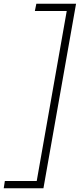

<svg xmlns="http://www.w3.org/2000/svg" viewBox="-38 -758 432 1030"><path d="M-18 252 -12 213H159L320 -699H149L157 -738H370L195 252Z"/></svg>

Font: Gantari ExtraLight
Style: Italic
Weight: 250
Italic angle: -10°
Designer: Anugrah Pasau
Foundry: Lafontype
Version: Version 1.000